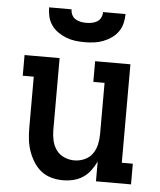

<svg xmlns="http://www.w3.org/2000/svg" viewBox="-54 -796 707 851"><g transform="rotate(5 300.0 -371.0)"><path d="M257 8Q231 8 205.5 1Q180 -6 160 -22Q140 -38 126 -60.5Q112 -83 103.5 -107.5Q95 -132 92 -158Q89 -184 89 -210V-438H40V-530H196V-210Q196 -187 201 -164Q206 -141 219.5 -122Q233 -103 255 -93.5Q277 -84 300 -84Q323 -84 345 -93.5Q367 -103 380.5 -122Q394 -141 399 -164Q404 -187 404 -210V-438H354V-530H511V-92H560V0H404V-88Q394 -67 380 -48Q366 -29 346.5 -16Q327 -3 304 2.5Q281 8 257 8ZM300 -610Q279 -610 258.5 -612.5Q238 -615 218.5 -622.5Q199 -630 181.5 -642Q164 -654 152 -671Q140 -688 135 -708.5Q130 -729 130 -750H230Q230 -737 235.5 -725.5Q241 -714 251.5 -707.5Q262 -701 274.5 -698.5Q287 -696 300 -696Q313 -696 325.5 -698.5Q338 -701 348.5 -707.5Q359 -714 364.5 -725.5Q370 -737 370 -750H470Q470 -729 465 -708.5Q460 -688 448 -671Q436 -654 418.5 -642Q401 -630 381.5 -622.5Q362 -615 341.5 -612.5Q321 -610 300 -610Z"/></g></svg>

Font: Iosevka Slab Semibold Extended
Style: Regular
Weight: 600
Width: 7
Monospace: yes
Designer: Belleve Invis
Foundry: Belleve Invis
Version: Version 11.1.0; ttfautohint (v1.8.3)